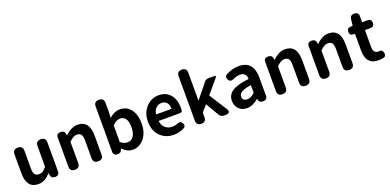

<svg xmlns="http://www.w3.org/2000/svg" viewBox="-2 -1722 5401 2660"><g transform="rotate(-20 2698.5 -392.0)"><path d="M558.6 -487.3V-59.6Q558.6 0 496.1 0Q438.5 0 431.6 -53.7L427.7 -80.1H423.8Q344.7 13.7 245.1 13.7Q73.2 13.7 73.2 -210V-487.3Q73.2 -559.6 147.5 -559.6Q219.7 -559.6 219.7 -487.3V-228.5Q219.7 -165 238.3 -138.7Q256.8 -112.3 297.9 -112.3Q332 -112.3 357.4 -127.9Q382.8 -143.6 412.1 -181.6V-487.3Q412.1 -559.6 486.3 -559.6Q558.6 -559.6 558.6 -487.3Z M715.8 -73.2V-500Q715.8 -559.6 778.3 -559.6Q835.9 -559.6 842.8 -505.9L845.7 -486.3H849.6Q939.5 -574.2 1031.2 -574.2Q1205.1 -574.2 1205.1 -348.6V-73.2Q1205.1 0 1131.8 0Q1057.6 0 1057.6 -73.2V-331.1Q1057.6 -394.5 1039.1 -421.4Q1020.5 -448.2 978.5 -448.2Q946.3 -448.2 921.4 -433.6Q896.5 -418.9 861.3 -384.8V-73.2Q861.3 0 789.1 0Q715.8 0 715.8 -73.2Z M1356.4 -56.6V-724.6Q1356.4 -797.9 1429.7 -797.9Q1502 -797.9 1502 -724.6V-596.7L1499 -506.8Q1573.2 -574.2 1654.3 -574.2Q1756.8 -574.2 1815.9 -496.6Q1875 -418.9 1875 -290Q1875 -151.4 1805.2 -68.8Q1735.4 13.7 1637.7 13.7Q1557.6 13.7 1487.3 -58.6H1484.4L1482.4 -48.8Q1471.7 0 1418 0Q1356.4 0 1356.4 -56.6ZM1502 -394.5V-149.4Q1548.8 -107.4 1604.5 -107.4Q1658.2 -107.4 1691.4 -153.3Q1724.6 -199.2 1724.6 -287.1Q1724.6 -453.1 1613.3 -453.1Q1560.5 -453.1 1502 -394.5Z M2422.9 -239.3H2107.4Q2116.2 -171.9 2157.7 -135.3Q2199.2 -98.6 2262.7 -98.6Q2299.8 -98.6 2340.8 -114.3Q2389.6 -138.7 2415 -90.8Q2437.5 -46.9 2398.4 -24.4Q2324.2 13.7 2243.2 13.7Q2123 13.7 2043.9 -65.4Q1964.8 -144.5 1964.8 -279.3Q1964.8 -410.2 2042.5 -492.2Q2120.1 -574.2 2225.6 -574.2Q2337.9 -574.2 2398.9 -500Q2460 -425.8 2460 -305.7Q2460 -287.1 2458 -263.7Q2456.1 -253.9 2445.8 -246.6Q2435.5 -239.3 2422.9 -239.3ZM2105.5 -335.9H2334Q2334 -394.5 2307.1 -427.2Q2280.3 -460 2227.5 -460Q2181.6 -460 2147.5 -427.7Q2113.3 -395.5 2105.5 -335.9Z M2960 -559.6H3043.9Q3061.5 -559.6 3064.5 -552.2Q3067.4 -544.9 3056.6 -532.2L2886.7 -331.1L3051.8 -73.2Q3073.2 -40 3062.5 -20Q3051.8 0 3011.7 0H2985.4Q2939.5 0 2917 -39.1L2803.7 -232.4L2722.7 -139.6V-71.3Q2722.7 0 2652.3 0Q2580.1 0 2580.1 -71.3V-726.6Q2580.1 -797.9 2652.3 -797.9Q2722.7 -797.9 2722.7 -726.6V-318.4H2726.6L2897.5 -530.3Q2921.9 -559.6 2960 -559.6Z M3561.5 0Q3502 0 3494.1 -59.6H3491.2Q3406.2 13.7 3322.3 13.7Q3248 13.7 3202.1 -33.2Q3156.2 -80.1 3156.2 -152.3Q3156.2 -242.2 3232.9 -291.5Q3309.6 -340.8 3478.5 -359.4Q3474.6 -456.1 3383.8 -456.1Q3339.8 -456.1 3282.2 -430.7Q3228.5 -403.3 3202.1 -453.1Q3176.8 -501 3221.7 -525.4Q3314.5 -574.2 3410.2 -574.2Q3516.6 -574.2 3570.8 -511.7Q3625 -449.2 3625 -327.1V-59.6Q3625 0 3561.5 0ZM3336.9 -228.5Q3296.9 -204.1 3296.9 -164.1Q3296.9 -100.6 3370.1 -100.6Q3422.9 -100.6 3478.5 -156.2V-268.6Q3386.7 -256.8 3336.9 -228.5Z M3775.4 -73.2V-500Q3775.4 -559.6 3837.9 -559.6Q3895.5 -559.6 3902.3 -505.9L3905.3 -486.3H3909.2Q3999 -574.2 4090.8 -574.2Q4264.6 -574.2 4264.6 -348.6V-73.2Q4264.6 0 4191.4 0Q4117.2 0 4117.2 -73.2V-331.1Q4117.2 -394.5 4098.6 -421.4Q4080.1 -448.2 4038.1 -448.2Q4005.9 -448.2 3981 -433.6Q3956.1 -418.9 3920.9 -384.8V-73.2Q3920.9 0 3848.6 0Q3775.4 0 3775.4 -73.2Z M4416 -73.2V-500Q4416 -559.6 4478.5 -559.6Q4536.1 -559.6 4543 -505.9L4545.9 -486.3H4549.8Q4639.6 -574.2 4731.4 -574.2Q4905.3 -574.2 4905.3 -348.6V-73.2Q4905.3 0 4832 0Q4757.8 0 4757.8 -73.2V-331.1Q4757.8 -394.5 4739.3 -421.4Q4720.7 -448.2 4678.7 -448.2Q4646.5 -448.2 4621.6 -433.6Q4596.7 -418.9 4561.5 -384.8V-73.2Q4561.5 0 4489.3 0Q4416 0 4416 -73.2Z M5224.6 -444.3V-196.3Q5224.6 -101.6 5300.8 -101.6H5302.7Q5355.5 -113.3 5367.2 -58.6Q5377.9 -5.9 5335.9 4.9Q5296.9 13.7 5261.7 13.7Q5077.1 13.7 5077.1 -196.3V-444.3H5052.7Q4999 -444.3 4999 -500Q4999 -552.7 5049.8 -556.6L5085 -559.6L5095.7 -653.3Q5101.6 -710 5160.2 -710Q5224.6 -710 5224.6 -649.4V-559.6H5304.7Q5362.3 -559.6 5362.3 -502Q5362.3 -444.3 5304.7 -444.3Z"/></g></svg>

Font: GenSenMaruGothic TW TTF Bold
Style: Regular
Weight: 700
Version: Version 1.301